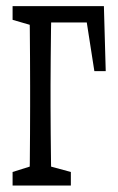

<svg xmlns="http://www.w3.org/2000/svg" viewBox="-20 -542 375 610"><path d="M73.2 47.4Q74.2 20 74.7 -24.7Q75.2 -69.3 75.4 -117.7Q75.7 -166 75.7 -204.1V-271Q75.7 -309.6 75.4 -357.7Q75.2 -405.8 74.7 -450.7Q74.2 -495.6 73.2 -522.5H143.6Q142.6 -495.6 142.1 -450.7Q141.6 -405.8 141.1 -357.4Q140.6 -309.1 140.6 -271V-204.1Q140.6 -165.5 141.1 -117.4Q141.6 -69.3 142.1 -24.7Q142.6 20 143.6 47.4ZM108.4 -470.7V-522.5H310.1L315.9 -315.9H279.8L247.6 -522.5L291 -470.7ZM20 47.4V4.4L97.7 -20H115.2L205.1 4.4V47.4ZM20 -479V-522.5H108.4V-455.1H102.5Z"/></svg>

Font: Scarab Serif
Style: Regular
Weight: 400
Designer: John Roberts
Foundry: Scarab
Version: 1.0